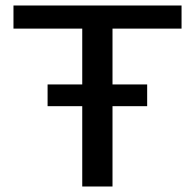

<svg xmlns="http://www.w3.org/2000/svg" viewBox="-20 -678 707 698"><path d="M389 -574V-371H515V-292H389V0H279V-292H153V-371H279V-574H29V-658H640V-574Z"/></svg>

Font: Ysabeau Infant Semibold
Style: Regular
Weight: 600
Designer: Christian Thalmann (Catharsis Fonts)
Version: Version 0.003